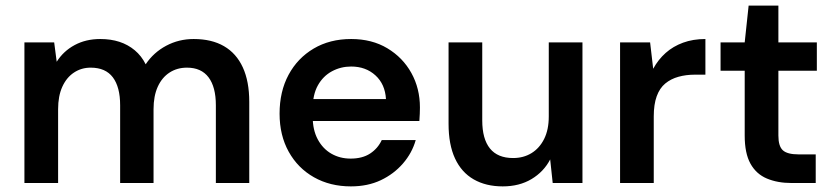

<svg xmlns="http://www.w3.org/2000/svg" viewBox="-20 -652 2974 684"><path d="M67 0V-501H173L182 -432Q206 -470 246 -491.5Q286 -513 337 -513Q375 -513 405.5 -503Q436 -493 460 -473Q484 -453 499 -423Q527 -465 572 -489Q617 -513 670 -513Q734 -513 778 -487.5Q822 -462 845 -412Q868 -362 868 -289V0H749V-277Q749 -342 723 -376.5Q697 -411 646 -411Q611 -411 584 -393.5Q557 -376 542 -343Q527 -310 527 -263V0H408V-277Q408 -342 382 -376.5Q356 -411 303 -411Q270 -411 243.5 -393.5Q217 -376 202 -343Q187 -310 187 -263V0Z M1230 12Q1156 12 1098.5 -20.5Q1041 -53 1008.5 -111.5Q976 -170 976 -247Q976 -326 1008 -385.5Q1040 -445 1097.5 -479Q1155 -513 1231 -513Q1305 -513 1360 -480Q1415 -447 1445.5 -392Q1476 -337 1476 -269Q1476 -259 1475.5 -247Q1475 -235 1474 -221H1063V-299H1355Q1352 -352 1317.5 -383.5Q1283 -415 1231 -415Q1194 -415 1162.5 -398Q1131 -381 1112.5 -348Q1094 -315 1094 -265V-236Q1094 -189 1112 -155.5Q1130 -122 1160.5 -104.5Q1191 -87 1229 -87Q1271 -87 1298.5 -105Q1326 -123 1340 -153H1461Q1448 -107 1415.5 -69.5Q1383 -32 1336.5 -10Q1290 12 1230 12Z M1771 12Q1711 12 1667.5 -13Q1624 -38 1601 -87.5Q1578 -137 1578 -211V-501H1698V-223Q1698 -157 1725.5 -123Q1753 -89 1808 -89Q1845 -89 1873.5 -106.5Q1902 -124 1918.5 -157Q1935 -190 1935 -237V-501H2055V0H1949L1940 -84Q1917 -40 1873.5 -14Q1830 12 1771 12Z M2189 0V-501H2296L2307 -407Q2325 -440 2351.5 -463.5Q2378 -487 2413.5 -500Q2449 -513 2493 -513V-386H2455Q2424 -386 2397 -378.5Q2370 -371 2350 -354.5Q2330 -338 2319.5 -309Q2309 -280 2309 -237V0Z M2800 0Q2750 0 2712 -16Q2674 -32 2653.5 -69Q2633 -106 2633 -169V-400H2547V-501H2633L2647 -632H2753V-501H2890V-400H2753V-169Q2753 -131 2769 -116.5Q2785 -102 2825 -102H2886V0Z"/></svg>

Font: DM Sans 18pt SemiBold
Style: Regular
Weight: 600
Designer: Colophon Foundry, Jonny Pinhorn
Foundry: Colophon Foundry
Version: Version 4.004;gftools[0.9.30]